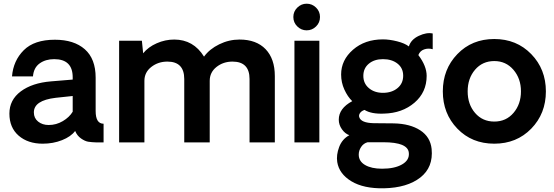

<svg xmlns="http://www.w3.org/2000/svg" viewBox="-20 -770 2996 1038"><path d="M210.9 6.8Q130.9 6.8 80.8 -36.6Q30.8 -80.1 30.8 -155.8Q30.8 -230 92.3 -275.9Q153.8 -321.8 255.9 -330.1L373 -339.8V-352.1Q373 -450.2 272.9 -450.2Q226.1 -450.2 194.1 -427Q162.1 -403.8 158.2 -356.9H44.9Q51.8 -441.9 108.4 -498.5Q165 -555.2 276.9 -555.2Q379.9 -555.2 438.5 -503.7Q497.1 -452.1 497.1 -350.1V-169.9Q497.1 -101.1 540 -101.1V0H502.9Q474.1 -1 456.5 -3.9Q439 -6.8 418 -21.5Q397 -36.1 386.2 -62Q363.3 -31.2 315.2 -12.2Q267.1 6.8 210.9 6.8ZM243.2 -94.2Q284.2 -94.2 319.6 -115.2Q355 -136.2 373 -166V-251L280.8 -241.2Q162.6 -227.1 163.1 -162.1Q163.1 -131.3 186 -112.8Q209 -94.2 243.2 -94.2Z M1274.9 -556.2Q1365.7 -556.2 1415.8 -504.2Q1465.8 -452.1 1465.8 -358.9V0H1329.1V-342.8Q1329.1 -437 1236.8 -437Q1187 -437 1150.4 -408Q1113.8 -378.9 1113.8 -333V0H976.1V-342.8Q976.1 -437 884.8 -437Q835 -437 797.9 -408Q760.7 -378.9 760.7 -333V0H624V-549.8H747.1L753.9 -481.9Q781.7 -516.1 827.4 -536.1Q873 -556.2 921.9 -556.2Q1025.9 -556.2 1083 -463.9Q1112.8 -504.9 1165.3 -530.5Q1217.8 -556.2 1274.9 -556.2Z M1637.7 -606Q1608.9 -606 1587.4 -627Q1565.9 -647.9 1565.9 -678Q1565.9 -708 1587.4 -729Q1608.9 -750 1637.7 -750Q1667.5 -750 1688.7 -729Q1710 -708 1710 -678Q1710 -647.9 1688.7 -627Q1667.5 -606 1637.7 -606ZM1571.8 -549.8H1706.5V0H1571.8Z M2055.7 248Q1945.8 250 1879.6 210Q1813.5 169.9 1803.2 106Q1797.4 67.9 1813.5 24.9Q1829.6 -18.1 1868.7 -39.1Q1845.7 -46.9 1828.6 -71Q1811.5 -95.2 1811.5 -123Q1811.5 -184.1 1884.3 -223.1Q1859.4 -247.1 1841.8 -285.6Q1824.2 -324.2 1824.2 -367.2Q1824.2 -445.3 1888.4 -501.2Q1952.6 -557.1 2050.3 -557.1Q2085.4 -557.1 2127 -546.6Q2168.5 -536.1 2190.4 -519Q2201.7 -556.2 2244.1 -576.2Q2286.6 -596.2 2319.3 -588.9V-503.9Q2295.4 -510.7 2272.9 -502.9Q2250.5 -495.1 2241.7 -472.2Q2286.6 -413.1 2286.6 -359.9Q2286.6 -271 2220.5 -214.6Q2154.3 -158.2 2055.7 -155.8Q1987.8 -152.8 1950.7 -175.8Q1933.6 -169.9 1926 -158.4Q1918.5 -147 1922.4 -136.2Q1932.1 -105.5 2000.5 -104L2109.4 -103Q2197.3 -101.1 2252 -65.4Q2306.6 -29.8 2313.5 35.2Q2323.2 134.3 2252.4 189.7Q2181.6 245.1 2055.7 248ZM2159.7 -360.8Q2159.7 -401.9 2129.2 -426Q2098.6 -450.2 2050.3 -450.2Q2003.4 -450.2 1973.9 -425.5Q1944.3 -400.9 1944.3 -359.9Q1944.3 -318.8 1974.4 -293.5Q2004.4 -268.1 2050.3 -268.1Q2098.1 -268.1 2128.9 -293.5Q2159.7 -318.8 2159.7 -360.8ZM2190.4 58.1Q2187.5 -1 2052.2 -1H1967.3Q1945.3 4.9 1932.4 24.4Q1919.4 43.9 1919.4 65.9Q1919.4 102.1 1953.9 122.1Q1988.3 142.1 2045.4 142.1Q2113.3 142.1 2153.3 119.1Q2193.4 96.2 2190.4 58.1Z M2852.1 -74.5Q2772.9 6.8 2652.1 6.8Q2531.2 6.8 2452.6 -74.5Q2374 -155.8 2374 -275.9Q2374 -396 2452.6 -477.5Q2531.2 -559.1 2652.1 -559.1Q2772.9 -559.1 2852.1 -477.5Q2931.2 -396 2931.2 -275.9Q2931.2 -155.8 2852.1 -74.5ZM2652.3 -439.9Q2588.4 -439.9 2548.3 -393.1Q2508.3 -346.2 2508.3 -276.1Q2508.3 -206.1 2548.3 -159.4Q2588.4 -112.8 2652.3 -112.8Q2716.3 -112.8 2756.3 -159.9Q2796.4 -207 2796.4 -276.1Q2796.4 -345.2 2755.9 -392.6Q2715.3 -439.9 2652.3 -439.9Z"/></svg>

Font: Oakes Grotesk
Style: SemiBold
Weight: 600
Designer: Samuel Oakes
Foundry: Samuel Oakes
Version: Version 1.0 | wf-rip DC20170320